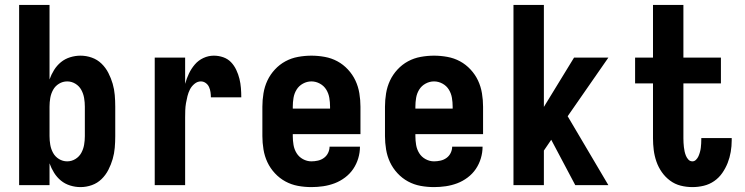

<svg xmlns="http://www.w3.org/2000/svg" viewBox="-20 -755 3040 783"><path d="M308 8Q287 8 266 1.5Q245 -5 228.5 -18.5Q212 -32 200.5 -50.5Q189 -69 182 -89V0H58V-735H182V-431Q189 -451 200.5 -469.5Q212 -488 228.5 -501.5Q245 -515 266 -521.5Q287 -528 308 -528Q332 -528 354.5 -520Q377 -512 394 -495.5Q411 -479 422 -457.5Q433 -436 439.5 -413.5Q446 -391 448 -367.5Q450 -344 450 -320V-200Q450 -176 448 -152.5Q446 -129 439.5 -106.5Q433 -84 422 -62.5Q411 -41 394 -24.5Q377 -8 354.5 0Q332 8 308 8ZM254 -97Q272 -97 287.5 -106.5Q303 -116 311.5 -131.5Q320 -147 323 -164.5Q326 -182 326 -200V-320Q326 -338 323 -355.5Q320 -373 311.5 -388.5Q303 -404 287.5 -413.5Q272 -423 254 -423Q236 -423 220.5 -413.5Q205 -404 196.5 -388.5Q188 -373 185 -355.5Q182 -338 182 -320V-200Q182 -182 185 -164.5Q188 -147 196.5 -131.5Q205 -116 220.5 -106.5Q236 -97 254 -97Z M611 0V-520H735V-413Q741 -435 750.5 -455Q760 -475 774.5 -492Q789 -509 809.5 -518.5Q830 -528 852 -528Q872 -528 890.5 -521.5Q909 -515 922 -501.5Q935 -488 943.5 -470Q952 -452 956.5 -433.5Q961 -415 962.5 -396Q964 -377 964 -358H840Q840 -368 838.5 -379Q837 -390 832.5 -400Q828 -410 819 -416.5Q810 -423 799 -423Q785 -423 773 -413Q761 -403 754.5 -390Q748 -377 744.5 -363Q741 -349 738.5 -334.5Q736 -320 735.5 -305Q735 -290 735 -276V0Z M1250 8Q1222 8 1195 3Q1168 -2 1144 -15Q1120 -28 1101 -48.5Q1082 -69 1070.5 -93.5Q1059 -118 1054.5 -145.5Q1050 -173 1050 -200V-320Q1050 -347 1054.5 -374.5Q1059 -402 1070.5 -426.5Q1082 -451 1101 -471.5Q1120 -492 1144 -505Q1168 -518 1195.5 -523Q1223 -528 1250 -528Q1277 -528 1304.5 -523Q1332 -518 1356 -505Q1380 -492 1399 -471.5Q1418 -451 1429.5 -426.5Q1441 -402 1445.5 -374.5Q1450 -347 1450 -320V-208H1174V-200Q1174 -182 1177 -164Q1180 -146 1189.5 -130.5Q1199 -115 1215.5 -106Q1232 -97 1250 -97Q1263 -97 1276.5 -100Q1290 -103 1301 -111Q1312 -119 1318 -131.5Q1324 -144 1324 -157H1448Q1448 -133 1441 -109.5Q1434 -86 1420.5 -66Q1407 -46 1387 -31Q1367 -16 1344.5 -7.5Q1322 1 1298 4.5Q1274 8 1250 8ZM1174 -312H1326V-320Q1326 -338 1323 -356Q1320 -374 1310.5 -389.5Q1301 -405 1284.5 -414Q1268 -423 1250 -423Q1232 -423 1215.5 -414Q1199 -405 1189.5 -389.5Q1180 -374 1177 -356Q1174 -338 1174 -320Z M1750 8Q1722 8 1695 3Q1668 -2 1644 -15Q1620 -28 1601 -48.5Q1582 -69 1570.5 -93.5Q1559 -118 1554.5 -145.5Q1550 -173 1550 -200V-320Q1550 -347 1554.5 -374.5Q1559 -402 1570.5 -426.5Q1582 -451 1601 -471.5Q1620 -492 1644 -505Q1668 -518 1695.5 -523Q1723 -528 1750 -528Q1777 -528 1804.5 -523Q1832 -518 1856 -505Q1880 -492 1899 -471.5Q1918 -451 1929.5 -426.5Q1941 -402 1945.5 -374.5Q1950 -347 1950 -320V-208H1674V-200Q1674 -182 1677 -164Q1680 -146 1689.5 -130.5Q1699 -115 1715.5 -106Q1732 -97 1750 -97Q1763 -97 1776.5 -100Q1790 -103 1801 -111Q1812 -119 1818 -131.5Q1824 -144 1824 -157H1948Q1948 -133 1941 -109.5Q1934 -86 1920.5 -66Q1907 -46 1887 -31Q1867 -16 1844.5 -7.5Q1822 1 1798 4.5Q1774 8 1750 8ZM1674 -312H1826V-320Q1826 -338 1823 -356Q1820 -374 1810.5 -389.5Q1801 -405 1784.5 -414Q1768 -423 1750 -423Q1732 -423 1715.5 -414Q1699 -405 1689.5 -389.5Q1680 -374 1677 -356Q1674 -338 1674 -320Z M2326 0 2228 -185 2198 -141V0H2074V-735H2198V-319L2321 -520H2461L2295 -281L2461 0Z M2804 8Q2779 8 2755.5 2Q2732 -4 2712.5 -18.5Q2693 -33 2679 -53Q2665 -73 2657 -96Q2649 -119 2646 -143Q2643 -167 2643 -191V-415H2570V-520H2643V-735H2767V-520H2920V-415H2767V-191Q2767 -182 2767.5 -173Q2768 -164 2769 -155Q2770 -146 2772 -137Q2774 -128 2777.5 -119.5Q2781 -111 2787.5 -104Q2794 -97 2804 -97Q2812 -97 2818.5 -103.5Q2825 -110 2828.5 -118Q2832 -126 2834.5 -135Q2837 -144 2838 -152.5Q2839 -161 2839.5 -170Q2840 -179 2840 -188V-192H2964V-182Q2964 -159 2960 -135.5Q2956 -112 2947.5 -90.5Q2939 -69 2925.5 -49.5Q2912 -30 2892.5 -16.5Q2873 -3 2850 2.5Q2827 8 2804 8Z"/></svg>

Font: Iosevka Extrabold
Style: Regular
Weight: 800
Monospace: yes
Designer: Belleve Invis
Foundry: Belleve Invis
Version: Version 32.5.0; ttfautohint (v1.8.4)